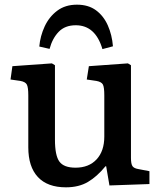

<svg xmlns="http://www.w3.org/2000/svg" viewBox="-20 -787 688 821"><path d="M262 14Q183 14 142 -30Q101 -74 101 -157V-379Q101 -413 95 -425Q89 -437 67 -441L25 -447L33 -504L202 -516L215 -508V-190Q215 -122 234 -96Q253 -70 303 -70Q360 -70 393 -105.5Q426 -141 426 -203V-379Q426 -414 420 -425.5Q414 -437 392 -441L351 -447L360 -504L527 -516L540 -508V-112Q540 -86 546.5 -76.5Q553 -67 572 -64L619 -55V0L448 6L434 -76H431Q395 -32 356 -9Q317 14 262 14ZM309 -767Q358 -767 390.5 -743Q423 -719 441 -678.5Q459 -638 463 -589L418 -577Q388 -679 304 -679Q258 -679 231 -651Q204 -623 192 -578L148 -588Q152 -633 171 -674Q190 -715 224.5 -741Q259 -767 309 -767Z"/></svg>

Font: Literata Medium
Style: Regular
Weight: 500
Designer: Latin by Veronika Burian and Jose Scaglione. Greek by Irene Vlachou. Cyrillic by Vera Evstafieva.
Foundry: TypeTogether
Version: Version 3.103; ttfautohint (v1.8.4.7-5d5b);gftools[0.9.29]